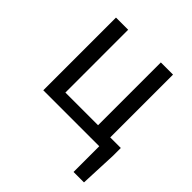

<svg xmlns="http://www.w3.org/2000/svg" viewBox="-197 -682 1014 1014"><g transform="rotate(45 309.5 -175.5)"><path d="M518 -74V-543H427V-74H183V-543H92V0H510V192H588L597 -17V-74Z"/></g></svg>

Font: Noto Sans JP Regular
Style: Regular
Weight: 400
Designer: Ryoko NISHIZUKA (kana & ideographs); Paul D. Hunt (Latin, Greek & Cyrillic); Wenlong ZHANG (bopomofo); Sandoll Communica
Foundry: Adobe Systems Incorporated
Version: Version 1.004;PS 1.004;hotconv 1.0.82;makeotf.lib2.5.63406